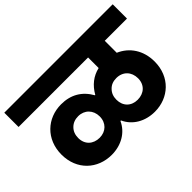

<svg xmlns="http://www.w3.org/2000/svg" viewBox="-142 -1019 1246 1246"><g transform="rotate(-45 480.5 -396.5)"><path d="M621 -609V-512C561 -498 515 -462 482 -404H479C436 -480 370 -518 282 -518C155 -518 53 -426 53 -285C53 -144 154 -53 283 -53C371 -53 445 -96 478 -169H483C516 -96 590 -53 679 -53C806 -53 908 -144 908 -285C908 -388 855 -464 774 -499V-609H978V-740H-17V-609ZM585 -357C603 -376 627 -385 656 -385C715 -385 755 -344 755 -284C755 -225 714 -187 655 -187C596 -187 557 -226 557 -285C557 -314 566 -338 585 -357ZM234 -357C253 -376 277 -385 306 -385C363 -385 404 -344 404 -285C404 -226 363 -187 306 -187C247 -187 206 -225 206 -284C206 -314 215 -338 234 -357Z"/></g></svg>

Font: Poppins
Style: Bold
Weight: 700
Designer: Ninad Kale (Devanagari), Jonny Pinhorn (Latin)
Foundry: Indian Type Foundry
Version: 4.004